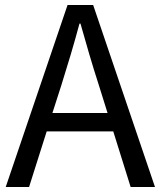

<svg xmlns="http://www.w3.org/2000/svg" viewBox="-20 -753 647 773"><path d="M191 -298 227 -410C253 -493 277 -572 300 -658H304C328 -573 351 -493 378 -410L413 -298ZM506 0H604L355 -733H252L3 0H97L168 -224H436Z"/></svg>

Font: Noto Sans CJK TC Regular
Style: Regular
Weight: 400
Designer: Ryoko NISHIZUKA (kana & ideographs); Paul D. Hunt (Latin, Greek & Cyrillic); Wenlong ZHANG (bopomofo); Sandoll Communica
Foundry: Adobe Systems Incorporated
Version: Version 1.001;PS 1.001;hotconv 1.0.78;makeotf.lib2.5.61930